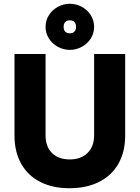

<svg xmlns="http://www.w3.org/2000/svg" viewBox="-20 -987 742 1020"><path d="M57 -267V-700H222V-267Q222 -208 256.5 -174Q291 -140 351 -140Q410 -140 445 -174.5Q480 -209 480 -267V-700H645V-267Q645 -181 609.5 -118Q574 -55 507 -21Q440 13 349 13Q259 13 193 -21Q127 -55 92 -118Q57 -181 57 -267ZM222 -844Q222 -878 239.5 -906Q257 -934 287 -950.5Q317 -967 351 -967Q385 -967 415 -950.5Q445 -934 462.5 -906Q480 -878 480 -844Q480 -811 462.5 -783Q445 -755 415 -738.5Q385 -722 351 -722Q317 -722 287 -738.5Q257 -755 239.5 -783Q222 -811 222 -844ZM351 -810Q367 -810 375.5 -819Q384 -828 384 -844Q384 -861 375.5 -870Q367 -879 351 -879Q335 -879 326.5 -870Q318 -861 318 -844Q318 -828 326.5 -819Q335 -810 351 -810Z"/></svg>

Font: Oak Sans ExtraBold
Style: Regular
Weight: 800
Designer: Erik Kennedy, Walven
Foundry: Erik Kennedy, Walven
Version: Version 1.000